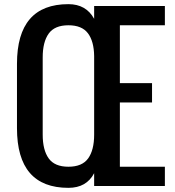

<svg xmlns="http://www.w3.org/2000/svg" viewBox="-20 -904 852 933"><path d="M312.5 -883.8Q398.4 -883.8 437.5 -812.5V-875H781.2V-781.2H562.5V-500H718.8V-406.2H562.5V-93.8H781.2V0H437.5V-62.5Q400.4 8.8 312.5 8.8Q62.5 8.8 62.5 -281.2V-593.8Q62.5 -883.8 312.5 -883.8ZM312.5 -781.2Q245.6 -781.2 216.6 -740.7Q187.5 -700.2 187.5 -625V-250Q187.5 -174.8 216.6 -134.3Q245.6 -93.8 312.5 -93.8Q379.4 -93.8 408.4 -134.3Q437.5 -174.8 437.5 -250V-631.8Q436.5 -703.6 407.2 -742.4Q377.9 -781.2 312.5 -781.2Z"/></svg>

Font: OswaldRegular
Style: Regular
Weight: 400
Designer: vernon adams
Foundry: vernon adams
Version: Version 1.000